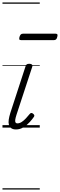

<svg xmlns="http://www.w3.org/2000/svg" viewBox="-20 -1030 484 1550"><path d="M109 15Q85 15 71 5Q57 -5 52 -22.5Q47 -40 50.5 -64Q54 -88 63 -117L186 -494Q190 -506 196 -510.5Q202 -515 217 -515Q231 -515 237.5 -509Q244 -503 241 -493L113 -103Q105 -78 103 -63Q101 -48 105.5 -41Q110 -34 120 -34Q138 -34 155.5 -45.5Q173 -57 189.5 -75Q206 -93 219 -109Q226 -118 233 -118Q240 -118 247 -112Q256 -105 257 -99Q258 -93 254 -87Q242 -69 220.5 -45Q199 -21 170.5 -3Q142 15 109 15ZM151 -706Q138 -706 136 -712.5Q134 -719 137 -731Q141 -744 147 -751Q153 -758 165 -758H429Q441 -758 443.5 -751Q446 -744 442 -731Q439 -718 432.5 -712Q426 -706 415 -706ZM0 490H301V500H0ZM0 -20H301V0H0ZM0 -505H301V-500H0ZM0 -1010H301V-1000H0Z"/></svg>

Font: Playwrite US Trad Guides
Style: Regular
Weight: 400
Designer: Veronika Burian, José Scaglione
Foundry: TypeTogether
Version: Version 1.003